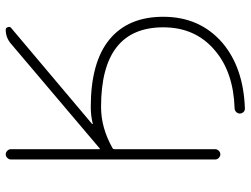

<svg xmlns="http://www.w3.org/2000/svg" viewBox="-120 -674 858 657"><g transform="rotate(-90 308.5 -346.0)"><path d="M270.5 -428.7Q199.2 -428.7 129.9 -389.6Q126 -387.7 126 -382.8V-38.1Q126 -31.2 120.6 -25.9Q115.2 -20.5 108.4 -20.5Q101.6 -20.5 96.2 -25.9Q90.8 -31.2 90.8 -38.1V-737.3Q90.8 -744.1 96.2 -749.5Q101.6 -754.9 108.4 -754.9Q115.2 -754.9 120.6 -749.5Q126 -744.1 126 -737.3V-435.5Q126 -430.7 128.9 -433.6L487.3 -737.3Q507.8 -754.9 535.2 -754.9Q541 -754.9 543.5 -748Q545.9 -741.2 542 -737.3L211.9 -459Q211.9 -458 212.4 -457.5Q212.9 -457 212.9 -457Q240.2 -463.9 270.5 -463.9Q423.8 -463.9 501.5 -399.9Q579.1 -335.9 579.1 -215.8Q579.1 -90.8 490.2 -13.7Q405.3 58.6 265.6 63.5Q265.6 63.5 264.6 63.5Q257.8 63.5 252.9 58.6Q248 52.7 248 45.9Q248 39.1 253.4 33.7Q258.8 28.3 265.6 28.3Q389.6 24.4 463.9 -39.1Q543 -105.5 543 -215.8Q543 -428.7 270.5 -428.7Z"/></g></svg>

Font: Gen Jyuu Gothic ExtraLight
Style: Regular
Weight: 100
Designer: [Source Han Sans]
Ryoko NISHIZUKA  (kana & ideographs); Paul D. Hunt (Latin, Greek & Cyrillic); Wenlong ZHANG  (bopomofo
Version: Version 1.002.20150607